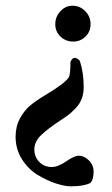

<svg xmlns="http://www.w3.org/2000/svg" viewBox="-20 -447 398 680"><path d="M300.8 -361.3Q300.8 -335 282.7 -317.4Q264.6 -299.8 239.3 -299.8Q212.9 -299.8 194.3 -317.4Q175.8 -335 175.8 -361.3Q175.8 -387.7 193.8 -407.2Q211.9 -426.8 237.3 -426.8Q262.7 -426.8 281.7 -407.7Q300.8 -388.7 300.8 -361.3ZM262.7 -231.4Q276.4 -190.4 276.4 -138.7Q276.4 -116.2 269.5 -97.7Q262.7 -79.1 248 -64Q233.4 -48.8 224.1 -41.5Q214.8 -34.2 195.3 -21.5Q150.4 7.8 126 31.2Q101.6 54.7 101.6 82Q101.6 108.4 119.1 126.5Q136.7 144.5 163.1 144.5Q185.5 144.5 214.4 124.5Q243.2 104.5 258.8 104.5Q278.3 104.5 294.9 121.1Q311.5 137.7 311.5 161.1Q311.5 189.5 299.8 201.2Q276.4 212.9 231.4 212.9Q209 212.9 177.7 202.6Q146.5 192.4 113.3 172.4Q80.1 152.3 57.6 116.7Q35.2 81.1 35.2 37.1Q35.2 1 50.8 -27.8Q66.4 -56.6 87.9 -74.2Q109.4 -91.8 145.5 -113.3Q209 -151.4 223.6 -172.9Q229.5 -182.6 229.5 -227.5Q235.4 -242.2 245.1 -242.2Q255.9 -240.2 262.7 -231.4Z"/></svg>

Font: Crimson
Style: Semibold
Weight: 600
Version: Version 0.8